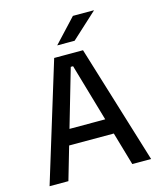

<svg xmlns="http://www.w3.org/2000/svg" viewBox="-121 -913 833 1000"><g transform="rotate(-15 295.0 -413.0)"><path d="M21 0 217 -639H372.5L568.5 0H467L301 -572H288.5L122.5 0ZM149 -178.5V-261.5H439.5V-178.5ZM368 -825.5H480.5V-824L343 -698H250V-699Z"/></g></svg>

Font: Anek Odia Medium
Style: Regular
Weight: 500
Designer: Yesha Goshar & Mahesh Sahu (Odia), Yesha Goshar (Latin)
Foundry: Ek Type
Version: Version 1.003